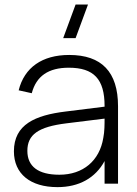

<svg xmlns="http://www.w3.org/2000/svg" viewBox="-20 -792 589 828"><path d="M306 -627.5 359.5 -772.5H306L252.5 -627.5ZM278.5 -555C162 -555 85 -501 60.5 -402.5L117 -390C136.5 -464 189 -500 276.5 -500C384.5 -500 431 -451 431 -335V-332L262.5 -311C132 -295 40 -255.5 40 -139.5C40 -42.5 110.5 15 228 15C321 15 391.5 -24.5 431 -97.5V0H489V-334C489 -481.5 418.5 -555 278.5 -555ZM431 -280.5C431 -257 431 -224 425.5 -197.5C409.5 -99 338.5 -38.5 236 -38.5C145 -38.5 98 -74 98 -141.5C98 -211.5 145 -245 265.5 -260Z"/></svg>

Font: Vela Sans Light
Style: Regular
Weight: 300
Designer: Principal design: Mikhail Sharanda - project Manrope.
Design modification: Ravid Balaliev
Foundry: Mikhail Sharanda
Version: Version 1.001